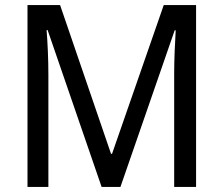

<svg xmlns="http://www.w3.org/2000/svg" viewBox="-20 -734 878 754"><path d="M379 0H453L666 -615H670C667 -564 664 -500 664 -445V0H750V-714H623L420 -130H416L216 -714H88V0H170V-442C170 -500 167 -566 163 -616H167Z"/></svg>

Font: Noto Sans Devanagari SemiCondensed
Style: Regular
Weight: 400
Width: 4
Designer: Jelle Bosma - Monotype Design Team
Foundry: Monotype Imaging Inc.
Version: Version 2.004